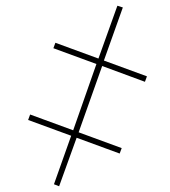

<svg xmlns="http://www.w3.org/2000/svg" viewBox="-20 -648 594 669"><path d="M186 1 247 -168 397 -113 404 -132 254 -187 336 -418 485 -363 492 -382 342 -437 408 -622 389 -628 323 -444 173 -499 166 -480 316 -425 235 -194 85 -249 78 -230 228 -175 168 -6Z"/></svg>

Font: Noto Serif Display Condensed
Style: Bold Italic
Weight: 700
Width: 3
Italic angle: -12°
Designer: Monotype Design Team
Foundry: Monotype Imaging Inc.
Version: Version 2.009